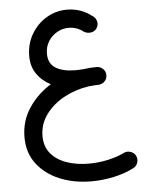

<svg xmlns="http://www.w3.org/2000/svg" viewBox="-59 -629 767 987"><g transform="rotate(-5 324.5 -136.0)"><path d="M49.3 53.7Q49.3 -29.8 93.5 -96.4Q137.7 -163.1 208 -206.5Q163.1 -229 136.5 -267.6Q109.9 -306.2 109.9 -359.4Q109.9 -422.4 139.4 -472.7Q168.9 -522.9 217.5 -552Q266.1 -581.1 323.2 -581.1Q396 -581.1 453.6 -535.6Q469.2 -525.9 473.4 -506.8Q477.5 -487.8 466.8 -472.2Q457 -457.5 439.2 -453.9Q421.4 -450.2 402.8 -459Q368.2 -487.3 324.2 -487.3Q291.5 -487.3 263.7 -471.2Q235.8 -455.1 218.8 -427.5Q201.7 -399.9 201.7 -364.3Q201.7 -313 239 -290Q276.4 -267.1 340.8 -267.1Q358.4 -267.1 382.8 -269Q415 -273.9 447.3 -273.9H447.8Q450.2 -273.9 452.1 -273.9Q470.7 -272.9 483.6 -259.8Q496.6 -246.6 496.6 -228Q496.6 -210 484.4 -197Q472.2 -184.1 455.1 -182.6Q453.6 -182.1 452.1 -182.1Q444.3 -181.6 435.5 -181.6Q426.8 -181.6 412.6 -179.7Q406.7 -179.2 401.4 -178.7Q335 -169.4 275.6 -137.9Q216.3 -106.4 179.2 -56.6Q142.1 -6.8 142.1 56.2Q142.1 109.9 172.1 145.8Q202.1 181.6 253.4 199.5Q304.7 217.3 368.7 217.3Q416.5 217.3 465.3 206.8Q514.2 196.3 550.3 178.2Q567.4 169.9 585.9 175.8Q604.5 181.6 612.8 198.2Q621.1 214.8 615.2 233.4Q609.4 252 592.8 260.3Q546.9 284.2 489 296.6Q431.2 309.1 373 309.1Q284.2 309.1 210.7 279.1Q137.2 249 93.3 191.9Q49.3 134.8 49.3 53.7Z"/></g></svg>

Font: Mikhak-DS1-FD Medium
Style: Regular
Weight: 500
Designer: Amin Abedi
Version: Version 3.2